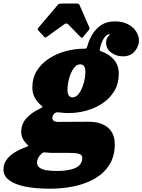

<svg xmlns="http://www.w3.org/2000/svg" viewBox="-95 -820 819 1104"><path d="M157.5 -610Q161 -606 163.8 -604.5Q166.5 -603 172.5 -607L274.5 -680.5Q287.5 -689.5 297 -680L368 -607.5Q373 -603 375.2 -602.2Q377.5 -601.5 383 -608L414 -645Q418.5 -650 419.5 -654.2Q420.5 -658.5 418.5 -662.5L362.5 -791Q360 -796.5 356.2 -798Q352.5 -799.5 344 -799.5H262Q252 -799.5 246.8 -798.2Q241.5 -797 236.5 -791L127 -662Q122 -655.5 121.2 -652.8Q120.5 -650 125 -645ZM-75 155Q-75 191 -43.2 215.5Q-11.5 240 48.2 252.5Q108 265 192 265Q264.5 265 331.2 251Q398 237 450.8 206.5Q503.5 176 534.2 127.2Q565 78.5 565 9Q565 -32.5 547.2 -61.2Q529.5 -90 495.8 -105Q462 -120 414 -120Q403.5 -120 379.5 -119.8Q355.5 -119.5 327.5 -119.5Q299.5 -119.5 276 -119.2Q252.5 -119 243 -119Q221.5 -119 213.8 -125.5Q206 -132 206 -140Q206 -146.5 208 -152.2Q210 -158 214 -163Q222.5 -173.5 231.5 -174Q240.5 -174.5 256.5 -172.5Q267.5 -171 278.5 -170.5Q289.5 -170 301 -170Q352.5 -170 403.2 -184.2Q454 -198.5 495.8 -226.8Q537.5 -255 562.8 -297.5Q588 -340 588 -396Q588 -443.5 560.8 -476Q533.5 -508.5 488 -524.5Q480 -527.5 478.8 -529.5Q477.5 -531.5 479.5 -540.5Q487 -576.5 502.5 -599.8Q518 -623 532 -623Q540.5 -623 535.5 -619Q530.5 -615 522.8 -604.5Q515 -594 515 -575Q515 -538.5 545 -517.2Q575 -496 611 -496Q655.5 -496 679.8 -525Q704 -554 704 -587Q704 -613 688.2 -638.2Q672.5 -663.5 641.5 -680.2Q610.5 -697 565 -697Q519 -697 487.2 -676Q455.5 -655 436 -622.2Q416.5 -589.5 407 -554Q404.5 -545 401.2 -542.2Q398 -539.5 390 -540Q389 -540 387 -540Q336 -540 283.8 -526Q231.5 -512 188 -484.2Q144.5 -456.5 117.8 -414.8Q91 -373 91 -317Q91 -287.5 102.2 -263.8Q113.5 -240 133 -222Q150.5 -206.5 150.2 -204.8Q150 -203 127 -191.5Q86.5 -172 56.8 -140Q27 -108 27 -61Q27 -26.5 52 1Q60.5 10.5 65.2 14.2Q70 18 66.8 20.2Q63.5 22.5 48.5 28Q14 40.5 -14 58.5Q-42 76.5 -58.5 100.5Q-75 124.5 -75 155ZM142.5 65Q150 57.5 155.5 56.5Q161 55.5 174 57Q182 58 190 58.5Q198 59 206 59Q217 59 235.2 59Q253.5 59 271.5 59Q289.5 59 300 59Q342 59 360 64.8Q378 70.5 378 88Q378 108.5 367.5 123Q357 137.5 337.5 146.2Q318 155 291.2 159Q264.5 163 232 163Q197.5 163 172 158.8Q146.5 154.5 132.2 144Q118 133.5 118 115Q118 100.5 124.5 88.2Q131 76 142.5 65ZM293 -302Q293 -333.5 302.2 -368Q311.5 -402.5 328 -426.2Q344.5 -450 366 -450Q376.5 -450 383.2 -444.8Q390 -439.5 393 -430Q396 -420.5 396 -408Q396 -376.5 386.5 -342.2Q377 -308 360.2 -284Q343.5 -260 322 -260Q311.5 -260 305.2 -265.2Q299 -270.5 296 -280Q293 -289.5 293 -302Z"/></svg>

Font: Besley Black
Style: Italic
Weight: 900
Italic angle: -13°
Designer: Owen Earl
Foundry: indestructible type*
Version: Version 2.001